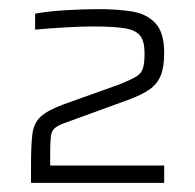

<svg xmlns="http://www.w3.org/2000/svg" viewBox="-20 -821 428 421"><path d="M48 -420V-458Q48 -503 51 -527Q54 -551 69 -565Q84 -579 119 -592L242 -636Q267 -646 278.5 -653Q290 -660 293.5 -671.5Q297 -683 297 -704Q297 -730 287.5 -742.5Q278 -755 253.5 -759Q229 -763 184 -763Q160 -763 124.5 -761Q89 -759 57 -756V-791Q83 -796 122.5 -798.5Q162 -801 197 -801Q236 -801 268.5 -796Q301 -791 320.5 -770.5Q340 -750 340 -705Q340 -674 332.5 -655.5Q325 -637 308 -625Q291 -613 261 -602L121 -551Q107 -546 100 -540Q93 -534 91.5 -521.5Q90 -509 90 -483V-458H340V-420Z"/></svg>

Font: Saira SemiExpanded ExtraLight
Style: Regular
Weight: 250
Width: 6
Designer: Hector Gatti with collaboration of the Omnibus-Type team
Foundry: Omnibus-Type
Version: Version 1.101